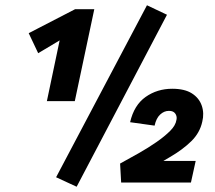

<svg xmlns="http://www.w3.org/2000/svg" viewBox="-20 -693 818 729"><path d="M158 -309 216 -585 289 -589 125 -491 89 -567 265 -658H338L264 -309ZM271 16 193 -20 538 -673 614 -637ZM436 -72Q471 -91 507 -111.5Q543 -132 574 -153.5Q605 -175 626 -196Q647 -217 650 -238Q652 -247 649 -255Q646 -263 639.5 -267.5Q633 -272 621 -272Q603 -272 588 -258Q573 -244 567 -216L474 -229Q489 -294 533 -325Q577 -356 634 -356Q681 -356 708.5 -338.5Q736 -321 746 -292Q756 -263 748 -231Q739 -189 706.5 -157Q674 -125 625 -96.5Q576 -68 517 -32L553 -82H723L705 0H440Z"/></svg>

Font: Ysabeau Infant ExtraBold
Style: Italic
Weight: 800
Italic angle: -12°
Designer: Christian Thalmann (Catharsis Fonts)
Version: Version 2.001;gftools[0.9.30]; featfreeze: ss01,ss02,lnum